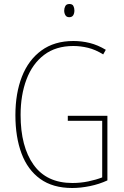

<svg xmlns="http://www.w3.org/2000/svg" viewBox="-20 -930 620 960"><path d="M319 -351H517V-28Q476 -9 429.5 0.5Q383 10 341 10Q244 10 181 -35.5Q118 -81 87.5 -163Q57 -245 57 -354Q57 -463 89.5 -546.5Q122 -630 187 -677.5Q252 -725 347 -725Q389 -725 429 -715Q469 -705 509 -681L496 -658Q457 -682 420 -691Q383 -700 347 -700Q259 -700 200.5 -655.5Q142 -611 112.5 -533Q83 -455 83 -355Q83 -197 148 -106Q213 -15 342 -15Q383 -15 421.5 -23Q460 -31 491 -43V-326H319ZM327 -910Q342 -910 347 -900Q352 -890 352 -878Q352 -863 346 -853.5Q340 -844 326 -844Q313 -844 307 -854Q301 -864 301 -877Q301 -889 306.5 -899.5Q312 -910 327 -910Z"/></svg>

Font: Noto Sans Khmer Condensed Thin
Style: Regular
Weight: 100
Width: 3
Designer: Danh Hong and the Monotype Design Team
Foundry: Monotype Imaging Inc.
Version: Version 2.004; ttfautohint (v1.8.4.7-5d5b)